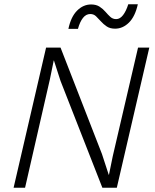

<svg xmlns="http://www.w3.org/2000/svg" viewBox="-20 -884 730 904"><path d="M44 0 197 -660H265L460 -159L492 -61H493L511 -149L630 -660H683L530 0H462L265 -503L234 -599H233L215 -511L98 0ZM629 -864Q616 -806 587 -777.5Q558 -749 522 -749Q498 -749 482.5 -759.5Q467 -770 455 -783.5Q443 -797 432 -807.5Q421 -818 405 -818Q385 -818 370.5 -799.5Q356 -781 347 -748H302Q314 -805 343 -834Q372 -863 409 -863Q433 -863 449 -852.5Q465 -842 476.5 -828.5Q488 -815 499.5 -804.5Q511 -794 527 -794Q545 -794 559.5 -813Q574 -832 584 -864Z"/></svg>

Font: Kantumruy Pro Light
Style: Italic
Weight: 300
Italic angle: -13°
Version: Version 1.002